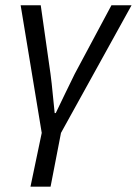

<svg xmlns="http://www.w3.org/2000/svg" viewBox="-20 -506 521 731"><path d="M96 204.8 138.9 0 58.6 -486H135.1L172.3 -224.6Q177.1 -188.8 180.6 -150.1Q184.1 -111.5 188.2 -75.4H192.2Q209.6 -111.6 228.2 -150.2Q246.8 -188.8 264.5 -224.6L404.3 -486H480.9L212.2 0L172.5 204.8Z"/></svg>

Font: Source Sans 3 VF
Style: Italic
Weight: 200
Italic angle: -11°
Designer: Paul D. Hunt
Foundry: Adobe Systems Incorporated
Version: Version 3.042;hotconv 1.0.118;makeotfexe 2.5.65603